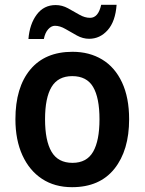

<svg xmlns="http://www.w3.org/2000/svg" viewBox="-20 -767 600 797"><path d="M516 -272Q516 -143 455 -66.5Q394 10 279 10Q207 10 154.5 -24.5Q102 -59 73 -122.5Q44 -186 44 -272Q44 -404 105.5 -478Q167 -552 281 -552Q351 -552 404 -520Q457 -488 486.5 -425Q516 -362 516 -272ZM167 -272Q167 -183 194 -137Q221 -91 281 -91Q340 -91 366.5 -137Q393 -183 393 -272Q393 -361 366.5 -406Q340 -451 280 -451Q221 -451 194 -406Q167 -361 167 -272ZM98 -605Q103 -667 132.5 -706.5Q162 -746 211 -746Q238 -746 262.5 -732.5Q287 -719 309.5 -706Q332 -693 354 -693Q388 -693 400 -747H464Q459 -678 427 -642Q395 -606 350 -606Q324 -606 299.5 -619.5Q275 -633 252 -646.5Q229 -660 208 -660Q193 -660 180 -645.5Q167 -631 162 -605Z"/></svg>

Font: Noto Sans Sinhala SemiCondensed SemiBold
Style: Regular
Weight: 600
Width: 4
Designer: Jelle Bosma - Monotype Design Team
Foundry: Monotype Imaging Inc.
Version: Version 2.006; ttfautohint (v1.8.4.7-5d5b)